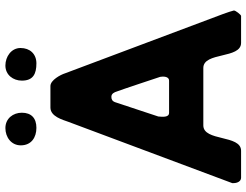

<svg xmlns="http://www.w3.org/2000/svg" viewBox="-121 -793 914 712"><g transform="rotate(-90 336.0 -437.0)"><path d="M13 -27C13 -15 19 0 33 0H133C193 0 167 -140 227 -140H440C500 -140 473 0 533 0H633C637 0 654 -21 653 -27C653 -29 644 -57 640 -67C607 -155 453 -565 420 -653C415 -669 395 -707 373 -707H293C260 -707 248 -662 240 -640C206 -549 47 -124 13 -33ZM259 -293C259 -296 260 -306 260 -307L313 -467C317 -478 324 -481 333 -481C345 -481 350 -470 353 -460C362 -436 399 -324 407 -300C407 -299 408 -292 408 -290C408 -282 406 -267 393 -267H273C259 -267 259 -285 259 -293ZM153 -817C153 -778 182 -759 218 -759C254 -759 274 -778 274 -813C274 -845 253 -874 217 -874C183 -874 153 -852 153 -817ZM393 -813C393 -771 418 -759 457 -759C492 -759 514 -783 514 -818C514 -852 482 -874 449 -874C414 -874 393 -845 393 -813Z"/></g></svg>

Font: Asimov Print
Style: C
Weight: 500
Designer: Google
Version: Version 2.000980: 2014